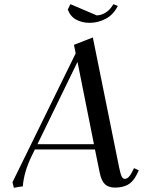

<svg xmlns="http://www.w3.org/2000/svg" viewBox="-20 -896 710 924"><path d="M40 -19 344.2 -639.2 335.9 -680.2 426.8 -715.8 553.2 -90.8Q560.1 -57.1 565.9 -46.1Q571.8 -35.2 580.1 -35.2Q598.6 -35.2 613.8 -64.9L625 -86.9L647.9 -76.2L637.2 -54.2Q619.1 -19 593.5 -6.1Q567.9 6.8 534.2 6.8Q502.9 6.8 485.6 -9Q468.3 -24.9 460 -64L437 -176.8H147.9L132.8 -146Q95.2 -69.3 89.8 1Q71.8 2.4 46.9 7.8ZM160.2 -202.1H432.1L353 -598.1ZM306.2 -850.1 318.8 -876 445.8 -821.8Q495.6 -824.7 525.9 -876L546.9 -867.2Q525.9 -825.2 489 -805.7Q452.1 -786.1 411.1 -786.1Q375 -786.1 346.7 -801.5Q318.4 -816.9 306.2 -850.1Z"/></svg>

Font: Dihjauti
Style: Bold Italic
Weight: 700
Italic angle: -9°
Designer: T. Christopher White
Version: Version 3.0.0